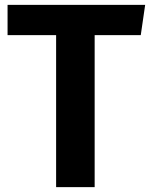

<svg xmlns="http://www.w3.org/2000/svg" viewBox="-20 -767 617 787"><path d="M575 -747H11V-623H210V0H368V-623H557Z"/></svg>

Font: Glow Sans SC Normal
Style: Bold
Weight: 700
Designer: Ryoko NISHIZUKA (kana, bopomofo & ideographs); Paul D. Hunt (Latin, Greek & Cyrillic); Sandoll Communications, Soo-young
Version: Version 0.93